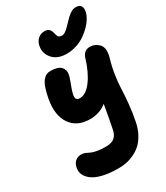

<svg xmlns="http://www.w3.org/2000/svg" viewBox="-269 -1027 1167 1352"><g transform="rotate(-30 315.0 -351.0)"><path d="M367.2 -665Q291.5 -665 253.2 -709Q214.8 -752.9 226.1 -810.1Q233.4 -844.7 255.6 -863.3Q277.8 -881.8 310.1 -881.8Q349.1 -881.8 359.9 -839.8Q360.8 -836.4 363.3 -826.9Q365.7 -817.4 367.4 -813.5Q369.1 -809.6 373.3 -803.7Q377.4 -797.9 384.5 -795.4Q391.6 -793 401.9 -793Q416.5 -793 433.3 -805.7Q450.2 -818.4 476.8 -846.7Q503.4 -875 509.8 -880.9Q532.2 -900.9 548.1 -909.4Q564 -918 584 -918Q641.1 -918 627.9 -852.1Q623.5 -831.5 609.1 -806.9Q594.7 -782.2 570.3 -757.3Q545.9 -732.4 516.1 -711.7Q486.3 -690.9 447 -678Q407.7 -665 367.2 -665ZM277.8 215.8Q217.3 215.8 170.2 206.5Q123 197.3 94.2 182.4Q65.4 167.5 47.9 147.5Q30.3 127.4 25.1 106.9Q20 86.4 23.9 64.9Q30.8 30.8 50.8 14.9Q70.8 -1 98.1 -1Q114.3 -1 129.9 5.4Q145.5 11.7 158.4 19Q171.4 26.4 202.6 32.7Q233.9 39.1 277.8 39.1Q325.2 39.1 348.4 18.6Q371.6 -2 378.9 -40Q397 -128.9 414.1 -230Q356.9 -184.1 279.8 -184.1Q173.3 -184.1 123 -257.8Q72.8 -331.5 95.2 -455.1Q104 -503.4 115.7 -536.6Q127.4 -569.8 141.8 -587.2Q156.2 -604.5 170.7 -611.3Q185.1 -618.2 203.1 -618.2Q265.6 -618.2 288.6 -592.8Q311.5 -567.4 304.2 -529.8Q300.8 -514.2 290.8 -486.8Q280.8 -459.5 272.7 -437.5Q264.6 -415.5 260 -394Q255.4 -372.6 262.2 -360.4Q269 -348.1 289.1 -348.1Q339.8 -348.1 386.5 -411.1Q433.1 -474.1 462.9 -573.2Q479 -627 529.8 -627Q548.3 -627 565.9 -620.1Q583.5 -613.3 599.4 -597.7Q615.2 -582 619.1 -556.9Q623 -531.7 613.8 -495.1Q594.2 -430.7 585 -368.4Q575.7 -306.2 574.5 -261Q573.2 -215.8 566.7 -145.8Q560.1 -75.7 545.9 -5.9Q535.6 45.9 513.4 85.9Q491.2 126 464.6 149.9Q438 173.8 404.5 189.2Q371.1 204.6 340.6 210.2Q310.1 215.8 277.8 215.8Z"/></g></svg>

Font: Shantell Sans Irregular Bouncy
Style: Italic
Weight: 800
Italic angle: -11.31°
Designer: Stephen Nixon, Anya Danilova, Shantell Martin
Foundry: Arrow Type
Version: Version 1.006;[9816181b4]